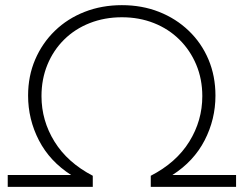

<svg xmlns="http://www.w3.org/2000/svg" viewBox="-20 -725 945 745"><path d="M10 0V-46H256Q173 -99 131 -180.5Q89 -262 89 -354Q89 -430 116.5 -494Q144 -558 193 -605.5Q242 -653 308.5 -679Q375 -705 453 -705Q531 -705 597 -679Q663 -653 712.5 -605.5Q762 -558 789 -494Q816 -430 816 -354Q816 -262 774 -180.5Q732 -99 649 -46H896V0H565V-43Q664 -94 714.5 -175.5Q765 -257 765 -352Q765 -418 741.5 -474Q718 -530 676 -571.5Q634 -613 577 -635.5Q520 -658 453 -658Q386 -658 328.5 -635.5Q271 -613 229 -571.5Q187 -530 164 -474Q141 -418 141 -352Q141 -257 191.5 -175.5Q242 -94 340 -43V0Z"/></svg>

Font: Modern
Style: Regular
Weight: 300
Designer: Julieta Ulanovsky
Foundry: Julieta Ulanovsky
Version: Version 8.000